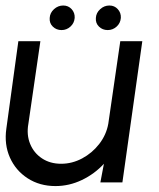

<svg xmlns="http://www.w3.org/2000/svg" viewBox="-25 -646 564 680"><path d="M-2.5 -190.5 40 -500H118L75.5 -207.5Q68.5 -168.5 81.8 -136.2Q95 -104 123.8 -85Q152.5 -66 191.5 -66Q230.5 -66 266 -85Q301.5 -104 326.5 -136.2Q351.5 -168.5 358.5 -207.5L401 -500H479L408.5 0H330.5L343 -66Q310 -30 265 -8.5Q220 13 171.5 13Q115.5 13 73 -14.5Q30.5 -42 10 -88.2Q-10.5 -134.5 -2.5 -190.5ZM193 -539.5Q174.5 -539.5 162 -551.8Q149.5 -564 151 -582.5Q152 -600.5 166.2 -613.5Q180.5 -626.5 199 -626.5Q217 -626.5 228.8 -613.5Q240.5 -600.5 239.5 -582.5Q238 -564 224.5 -551.8Q211 -539.5 193 -539.5ZM356.5 -539.5Q338 -539.5 325.5 -551.8Q313 -564 314.5 -582.5Q315.5 -600.5 329.8 -613.5Q344 -626.5 362.5 -626.5Q380.5 -626.5 392.2 -613.5Q404 -600.5 403 -582.5Q401.5 -564 388 -551.8Q374.5 -539.5 356.5 -539.5Z"/></svg>

Font: Urbanist
Style: Italic
Weight: 400
Italic angle: -8°
Designer: Corey Hu
Foundry: Corey Hu
Version: Version 1.330; ttfautohint (v1.8.4.7-5d5b)